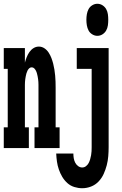

<svg xmlns="http://www.w3.org/2000/svg" viewBox="-28 -785 648 1018"><path d="M-8 0V-110H13V-420H-8V-530H104V-453Q108 -468 113.5 -482Q119 -496 128 -509Q137 -522 150 -530Q163 -538 178 -538Q194 -538 207.5 -529Q221 -520 230 -506Q239 -492 244.5 -477.5Q250 -463 254 -447.5Q258 -432 260.5 -416Q263 -400 264.5 -384Q266 -368 266.5 -352Q267 -336 267 -320V-110H288V0H155V-110H176V-320Q176 -328 176 -335.5Q176 -343 175.5 -350.5Q175 -358 174 -365.5Q173 -373 171.5 -380.5Q170 -388 168 -395.5Q166 -403 162.5 -410Q159 -417 153.5 -422.5Q148 -428 140 -428Q132 -428 126.5 -422.5Q121 -417 117.5 -410Q114 -403 112 -395.5Q110 -388 108.5 -380.5Q107 -373 106 -365.5Q105 -358 104.5 -350.5Q104 -343 104 -335.5Q104 -328 104 -320V-110H125V0ZM488 -595Q474 -595 461 -603Q448 -611 441.5 -623.5Q435 -636 432.5 -650.5Q430 -665 430 -680Q430 -695 432.5 -709.5Q435 -724 441.5 -736.5Q448 -749 461 -757Q474 -765 488 -765Q503 -765 515.5 -757Q528 -749 535 -736.5Q542 -724 544 -709.5Q546 -695 546 -680Q546 -665 544 -650.5Q542 -636 535 -623.5Q528 -611 515.5 -603Q503 -595 488 -595ZM408 213Q387 213 366 206.5Q345 200 329 185.5Q313 171 302 152.5Q291 134 284 113.5Q277 93 274 72Q271 51 270 29H361Q361 42 363 54Q365 66 370.5 77Q376 88 386 95.5Q396 103 408 103Q419 103 428 96Q437 89 442 79.5Q447 70 450 59.5Q453 49 455 38Q457 27 457.5 16.5Q458 6 458 -5V-420H379V-530H548V-5Q548 19 546 43.5Q544 68 538 91Q532 114 522 136.5Q512 159 495 177Q478 195 455 204Q432 213 408 213Z"/></svg>

Font: Iosevka Curly Slab XBdEx
Style: Regular
Weight: 800
Width: 7
Monospace: yes
Designer: Belleve Invis
Foundry: Belleve Invis
Version: Version 11.0.0; ttfautohint (v1.8.3)